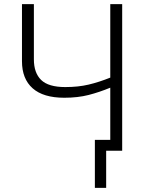

<svg xmlns="http://www.w3.org/2000/svg" viewBox="-20 -734 716 935"><path d="M575 0H497V181H442V-53H517V-307Q464 -285 411.5 -271.5Q359 -258 293 -258Q191 -258 139 -304Q87 -350 87 -436V-714H145V-445Q145 -379 180.5 -344.5Q216 -310 298 -310Q361 -310 411.5 -322Q462 -334 517 -356V-714H575Z"/></svg>

Font: Noto Sans Light
Style: Regular
Weight: 300
Designer: Monotype Design Team
Foundry: Monotype Imaging Inc.
Version: Version 2.007